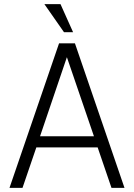

<svg xmlns="http://www.w3.org/2000/svg" viewBox="-20 -910 649 930"><path d="M273 -890 334 -754H290L195 -890ZM26 0 266 -700H343L583 0H520L453 -196H156L89 0ZM174 -250H435L304 -633Z"/></svg>

Font: Haskoy Light
Style: Regular
Weight: 300
Designer: Ertekin Erdin
Foundry: Ertekin Erdin
Version: Version 2.000; ttfautohint (v1.8.4.7-5d5b)